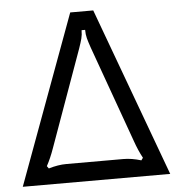

<svg xmlns="http://www.w3.org/2000/svg" viewBox="-54 -813 801 864"><g transform="rotate(-5 347.0 -381.5)"><path d="M680 0H14L295 -763H399ZM138 -72Q181 -85 218 -85H476Q513 -85 556 -72L564 -83Q545 -118 530 -161L373 -598Q364 -624 359.5 -641Q355 -658 355 -679H339Q339 -658 334.5 -641Q330 -624 321 -598L164 -161Q149 -118 130 -83Z"/></g></svg>

Font: Open Sauce Sans
Style: Regular
Weight: 400
Designer: Alfredo Marco Pradil
Foundry: Creative Sauce Fz LLC
Version: Version 1.477